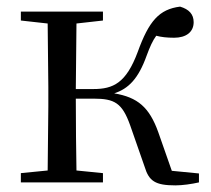

<svg xmlns="http://www.w3.org/2000/svg" viewBox="-20 -551 638 580"><path d="M417 -47C430 -4 449 9 510 9C531 9 559 5 581 0V-27L499 -35L458 -152C431 -227 396 -257 325 -269C368 -283 398 -313 423 -383C433 -410 441 -428 452 -443C467 -439 484 -437 506 -437C542 -437 565 -454 565 -484C565 -508 551 -523 524 -531C461 -523 430 -488 396 -394C361 -300 322 -282 262 -282H209L211 -480L291 -489V-516H43V-489L124 -480L126 -288V-229L124 -36L43 -28V0H291V-28L211 -36C210 -92 209 -176 209 -253H263C326 -253 349 -240 373 -173Z"/></svg>

Font: Noto Serif CJK TC
Style: Regular
Weight: 400
Designer: Ryoko NISHIZUKA 西塚涼子 (kana & ideographs); Frank Grießhammer (Latin, Greek & Cyrillic); Wenlong ZHANG 张文龙 (bopomofo); San
Foundry: Adobe
Version: Version 2.001;hotconv 1.1.0;makeotfexe 2.6.0